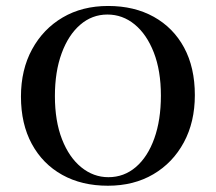

<svg xmlns="http://www.w3.org/2000/svg" viewBox="-20 -602 713 634"><path d="M336.3 11.3Q250 11.3 185.5 -24.6Q121 -60.5 85.1 -126.6Q49.2 -192.7 49.2 -283.1Q49.2 -371.8 85.9 -439.1Q122.6 -506.5 187.1 -544.4Q251.6 -582.3 337.1 -582.3Q423.4 -582.3 487.9 -546.4Q552.4 -510.5 587.9 -444.8Q623.4 -379 623.4 -287.9Q623.4 -199.2 587.1 -131.9Q550.8 -64.5 486.3 -26.6Q421.8 11.3 336.3 11.3ZM337.9 -16.9Q389.5 -16.9 428.6 -50.4Q467.7 -83.9 489.5 -144.8Q511.3 -205.6 511.3 -286.3Q511.3 -368.5 487.9 -428.6Q464.5 -488.7 424.6 -521.4Q384.7 -554 334.7 -554Q283.9 -554 244.8 -520.2Q205.6 -486.3 183.5 -425.8Q161.3 -365.3 161.3 -284.7Q161.3 -202.4 184.7 -142.3Q208.1 -82.3 248.4 -49.6Q288.7 -16.9 337.9 -16.9Z"/></svg>

Font: Playfair SemiBold
Style: Regular
Weight: 600
Designer: Claus Eggers Sørensen
Foundry: Claus Eggers Sørensen
Version: Version 2.001;gftools[0.9.30]